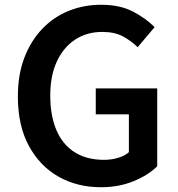

<svg xmlns="http://www.w3.org/2000/svg" viewBox="-20 -772 749 806"><path d="M404 14Q304 14 225.5 -30.5Q147 -75 101 -160Q55 -245 55 -367Q55 -458 82 -529Q109 -600 156.5 -650Q204 -700 267.5 -726Q331 -752 405 -752Q484 -752 539 -723Q594 -694 629 -658L558 -574Q530 -601 495.5 -619.5Q461 -638 409 -638Q344 -638 295 -605.5Q246 -573 218.5 -513.5Q191 -454 191 -371Q191 -287 216.5 -226.5Q242 -166 292.5 -133.5Q343 -101 417 -101Q448 -101 476 -109.5Q504 -118 521 -133V-292H382V-401H640V-74Q603 -37 541 -11.5Q479 14 404 14Z"/></svg>

Font: Noto Sans JP SemiBold
Style: Regular
Weight: 600
Designer: Ryoko NISHIZUKA  (kana, bopomofo & ideographs); Paul D. Hunt (Latin, Greek & Cyrillic); Sandoll Communications , Soo-you
Foundry: Adobe
Version: Version 2.004-H2;hotconv 1.0.118;makeotfexe 2.5.65603